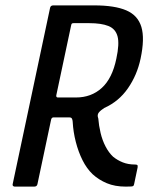

<svg xmlns="http://www.w3.org/2000/svg" viewBox="-20 -693 577 713"><path d="M35 0Q31 0 28.5 -2.5Q26 -5 27 -9L166 -664Q168 -673 178 -673H330Q406 -673 449 -654.5Q492 -636 505 -593Q518 -550 502 -475Q489 -414 455 -365Q421 -316 367 -292Q353 -283 346.5 -274.5Q340 -266 345 -253Q347 -227 353.5 -199.5Q360 -172 372 -149Q384 -126 400 -111Q416 -98 436 -90Q456 -82 482 -82Q488 -82 490 -80Q492 -78 491 -71L478 -9Q477 -5 475.5 -3Q474 -1 467.5 -0.5Q461 0 447 0Q407 0 377 -12.5Q347 -25 324 -46Q302 -67 286.5 -98Q271 -129 261.5 -166Q252 -203 250 -240Q250 -244 248 -250.5Q246 -257 238 -257H178Q175 -257 172.5 -254.5Q170 -252 169 -245L119 -9Q117 0 107 0ZM189 -339Q188 -331 195 -331H262Q319 -331 358 -366.5Q397 -402 412 -475Q424 -530 416.5 -558Q409 -586 382.5 -596.5Q356 -607 312 -607H253Q249 -607 247 -605.5Q245 -604 244 -598Z"/></svg>

Font: Glory Thin Medium
Style: Italic
Weight: 500
Italic angle: -12°
Version: Version 1.011